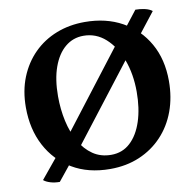

<svg xmlns="http://www.w3.org/2000/svg" viewBox="-81 -782 908 893"><g transform="rotate(-10 373.5 -336.0)"><path d="M372.8 9Q269.1 9 193.6 -36Q118 -80.9 76.5 -159.6Q35 -238.4 35 -340.5Q35 -419.1 60.5 -482.4Q86 -545.6 131.5 -591.1Q177 -636.6 238.6 -660.8Q300.2 -685 372.8 -685Q473.5 -685 549.6 -642.8Q625.7 -600.6 668.7 -524.9Q711.7 -449.3 711.7 -347.3Q711.7 -269.7 687.7 -204.6Q663.7 -139.5 618.6 -91.8Q573.6 -44 511.3 -17.5Q449 9 372.8 9ZM388.7 -55.1Q441.6 -55.1 478.7 -89.6Q515.8 -124 535.6 -184.6Q555.4 -245.3 555.4 -323.9Q555.4 -407.1 530.2 -474.9Q505 -542.6 460.2 -582.8Q415.5 -622.9 356 -622.9Q306.9 -622.9 269.8 -592Q232.7 -561.1 212 -503.5Q191.3 -445.9 191.3 -366Q191.3 -304.5 203.6 -248.4Q216 -192.3 240.7 -148.9Q265.4 -105.5 302.2 -80.3Q339.1 -55.1 388.7 -55.1ZM541.7 -605.7 615.5 -700.5Q637.8 -700.5 659.4 -695.6Q681 -690.8 694.2 -680.3L610 -572.7ZM206 -66.1 130.4 27.4Q106.5 27.4 86.1 21.2Q65.8 15 55 5.4L137.7 -95.1ZM176.7 -138.1 515.3 -578.4 566.8 -524.9 228.8 -87.2Z"/></g></svg>

Font: Vollkorn
Style: Regular
Weight: 400
Designer: Friedrich Althausen
Foundry: Friedrich Althausen
Version: Version 5.001